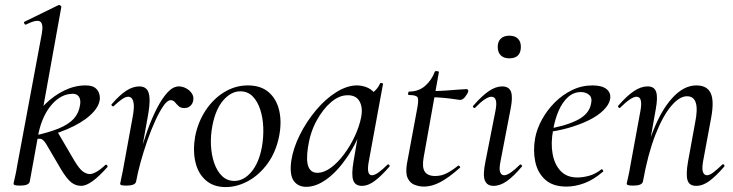

<svg xmlns="http://www.w3.org/2000/svg" viewBox="-20 -746 2979 780"><path d="M62 8Q46 8 40.5 6Q35 4 35 1Q35 -2 40.5 -25Q46 -48 50 -74L150 -610Q157 -649 143 -658.5Q129 -668 85 -646Q81 -645 78.5 -651Q76 -657 80 -658L217 -725Q221 -727 225.5 -723.5Q230 -720 229 -717L137 -207L101 -9Q98 8 62 8ZM310 9Q287 9 269 -5.5Q251 -20 228 -58L170 -157Q159 -176 149.5 -180.5Q140 -185 116 -179L212 -213L281 -95Q302 -60 316.5 -49.5Q331 -39 345 -39Q356 -39 372 -48Q388 -57 407 -75Q411 -79 415 -74.5Q419 -70 416 -67Q349 9 310 9ZM116 -179V-194Q180 -208 219.5 -224.5Q259 -241 279.5 -263.5Q300 -286 305 -318Q309 -340 301 -352.5Q293 -365 276 -365Q229 -365 191 -322Q153 -279 137 -207L104 -243Q128 -288 163.5 -323Q199 -358 241.5 -378.5Q284 -399 327 -399Q355 -399 367.5 -388.5Q380 -378 383.5 -364Q387 -350 385 -339Q380 -308 345.5 -277Q311 -246 252.5 -221Q194 -196 116 -179Z M533 -9 523 -10Q532 -57 546 -110Q560 -163 578 -213.5Q596 -264 617 -305Q638 -346 660.5 -370.5Q683 -395 707 -395Q721 -395 735.5 -387.5Q750 -380 759 -367Q768 -354 765 -338Q763 -325 753.5 -316Q744 -307 729 -307Q714 -307 705.5 -315Q697 -323 690.5 -331Q684 -339 673 -339Q660 -339 644 -316Q628 -293 611 -256Q594 -219 578.5 -174.5Q563 -130 551 -86.5Q539 -43 533 -9ZM494 8Q478 8 473 6Q468 4 468 1Q468 -2 473.5 -26Q479 -50 483 -74L519 -271Q525 -304 523.5 -321Q522 -338 516 -345.5Q510 -353 501 -353Q489 -353 473.5 -341.5Q458 -330 442 -315Q439 -312 435 -316Q431 -320 434 -323Q466 -360 493 -377.5Q520 -395 546 -395Q565 -395 575.5 -384Q586 -373 587.5 -347Q589 -321 581 -276L533 -9Q530 8 494 8Z M897 14Q847 14 815.5 -14Q784 -42 773.5 -89Q763 -136 773 -193Q785 -252 816 -298.5Q847 -345 891.5 -372Q936 -399 987 -399Q1040 -399 1072 -371Q1104 -343 1114.5 -296Q1125 -249 1114 -193Q1101 -128 1067 -81.5Q1033 -35 988 -10.5Q943 14 897 14ZM932 -11Q970 -11 1001 -47.5Q1032 -84 1044 -149Q1051 -189 1049.5 -228.5Q1048 -268 1037 -301.5Q1026 -335 1006 -355Q986 -375 956 -375Q919 -375 887.5 -339Q856 -303 843 -236Q835 -195 837 -155.5Q839 -116 850.5 -83Q862 -50 882.5 -30.5Q903 -11 932 -11Z M1224 13Q1191 13 1173.5 -11Q1156 -35 1163 -91Q1171 -144 1198 -198Q1225 -252 1263.5 -298Q1302 -344 1346 -371.5Q1390 -399 1430 -399Q1449 -399 1468 -392Q1487 -385 1500.5 -369.5Q1514 -354 1516 -328L1468 -357Q1482 -359 1499 -373.5Q1516 -388 1524 -407Q1526 -410 1531.5 -408.5Q1537 -407 1536 -405L1478 -89Q1468 -34 1491 -34Q1502 -34 1518.5 -46Q1535 -58 1554 -77Q1557 -80 1561 -76Q1565 -72 1562 -69Q1530 -32 1503 -11.5Q1476 9 1450 9Q1423 9 1415 -13.5Q1407 -36 1416 -89L1440 -229L1458 -246Q1431 -168 1391.5 -109.5Q1352 -51 1308.5 -19Q1265 13 1224 13ZM1269 -44Q1296 -44 1324 -64.5Q1352 -85 1377.5 -119Q1403 -153 1421.5 -193Q1440 -233 1447 -269Q1455 -309 1440.5 -334.5Q1426 -360 1391 -359Q1358 -359 1325 -331Q1292 -303 1266 -255.5Q1240 -208 1231 -147Q1223 -93 1233 -68.5Q1243 -44 1269 -44Z M1703 12Q1682 12 1663.5 4.5Q1645 -3 1636 -23Q1627 -43 1633 -80L1675 -306Q1682 -342 1676 -351Q1670 -360 1641 -360Q1637 -360 1638 -367Q1639 -374 1642 -374Q1681 -374 1707.5 -397.5Q1734 -421 1746 -454Q1747 -458 1755.5 -457Q1764 -456 1763 -453L1701 -106Q1694 -67 1705.5 -49Q1717 -31 1748 -31Q1774 -31 1796.5 -43Q1819 -55 1841 -73Q1843 -75 1847 -71Q1851 -67 1849 -65Q1803 -24 1768.5 -6Q1734 12 1703 12ZM1849 -340Q1847 -340 1827.5 -343Q1808 -346 1781.5 -348.5Q1755 -351 1730 -351L1732 -376Q1760 -376 1789.5 -378Q1819 -380 1842.5 -382Q1866 -384 1875 -384Q1879 -384 1881 -381Q1883 -378 1882 -374Q1880 -366 1870 -353Q1860 -340 1849 -340Z M1985 9Q1958 9 1949.5 -13.5Q1941 -36 1952 -89L1993 -297Q2004 -353 1976 -353Q1965 -353 1948 -341.5Q1931 -330 1911 -309Q1908 -305 1903.5 -309.5Q1899 -314 1903 -317Q1938 -357 1966 -376Q1994 -395 2020 -395Q2048 -395 2056 -373Q2064 -351 2054 -302L2013 -89Q2007 -59 2012 -46.5Q2017 -34 2028 -34Q2039 -34 2055.5 -45.5Q2072 -57 2091 -76Q2095 -80 2099 -75.5Q2103 -71 2099 -68Q2067 -30 2039.5 -10.5Q2012 9 1985 9ZM2049 -509Q2027 -509 2014.5 -521Q2002 -533 2002 -556Q2002 -577 2014.5 -589Q2027 -601 2049 -601Q2072 -601 2084 -589Q2096 -577 2096 -556Q2096 -509 2049 -509Z M2281 12Q2226 12 2195 -16Q2164 -44 2154.5 -89Q2145 -134 2154 -185Q2161 -223 2182 -261Q2203 -299 2234 -330Q2265 -361 2304 -380Q2343 -399 2387 -399Q2425 -399 2443.5 -384.5Q2462 -370 2459 -345Q2455 -321 2431.5 -298Q2408 -275 2371 -257Q2334 -239 2288 -226Q2242 -213 2194 -208L2196 -221Q2271 -232 2322 -256.5Q2373 -281 2381 -324Q2387 -349 2373.5 -360.5Q2360 -372 2340 -372Q2310 -372 2287 -351Q2264 -330 2249 -295Q2234 -260 2227 -218Q2217 -164 2225 -120.5Q2233 -77 2258 -51Q2283 -25 2325 -25Q2348 -25 2373.5 -32Q2399 -39 2423 -58Q2425 -60 2428.5 -56Q2432 -52 2430 -49Q2392 -16 2354.5 -2Q2317 12 2281 12Z M2808 9Q2780 9 2773 -14Q2766 -37 2775 -89L2804 -248Q2826 -355 2771 -355Q2740 -355 2706 -314.5Q2672 -274 2642 -197Q2612 -120 2592 -9L2578 -10Q2599 -127 2633.5 -214.5Q2668 -302 2713.5 -350.5Q2759 -399 2809 -399Q2852 -399 2867 -368Q2882 -337 2869 -267L2836 -89Q2831 -59 2836 -46.5Q2841 -34 2852 -34Q2863 -34 2878.5 -46Q2894 -58 2914 -77Q2917 -81 2921 -77Q2925 -73 2922 -69Q2890 -32 2863 -11.5Q2836 9 2808 9ZM2553 8Q2537 8 2531.5 6Q2526 4 2526 1Q2526 -2 2531.5 -25Q2537 -48 2541 -74L2582 -297Q2592 -353 2566 -353Q2555 -353 2538 -341.5Q2521 -330 2500 -309Q2497 -305 2493 -309.5Q2489 -314 2492 -317Q2527 -357 2555.5 -376Q2584 -395 2611 -395Q2638 -395 2645.5 -373Q2653 -351 2644 -302L2592 -9Q2589 8 2553 8Z"/></svg>

Font: Cormorant Medium
Style: Italic
Weight: 500
Italic angle: -10°
Designer: Christian Thalmann (Catharsis Fonts)
Foundry: Catharsis Fonts
Version: Version 4.000